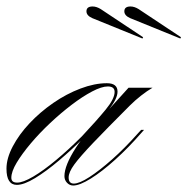

<svg xmlns="http://www.w3.org/2000/svg" viewBox="-74 -564 579 593"><path d="M-22 7Q-54 7 -54 -43Q-54 -75 -34.5 -112Q-15 -149 17.5 -183.5Q50 -218 90.5 -246Q131 -274 174.5 -290.5Q218 -307 256 -307Q289 -307 289 -281Q289 -258 259 -222Q229 -186 184 -138Q148 -102 108.5 -68.5Q69 -35 34.5 -14Q0 7 -22 7ZM-21 0Q-3 0 28.5 -18.5Q60 -37 99 -69.5Q138 -102 179 -143Q224 -191 252 -225Q280 -259 280 -280Q280 -297 259 -297Q240 -297 210.5 -281.5Q181 -266 147.5 -240.5Q114 -215 81 -184Q48 -153 21 -121Q-6 -89 -22.5 -61.5Q-39 -34 -39 -15Q-39 0 -21 0ZM371 -163 363 -154Q323 -108 282 -71Q241 -34 206.5 -12.5Q172 9 152 9Q141 9 133 0.5Q125 -8 125 -20Q125 -53 160.5 -108Q196 -163 260 -229H265L323 -293H397Q380 -283 361.5 -268.5Q343 -254 327 -238Q255 -166 214 -123Q173 -80 155.5 -56Q138 -32 138 -16Q138 3 154 3Q171 3 202 -17Q233 -37 272 -71.5Q311 -106 351 -151L362 -163ZM483 -445 328 -508Q310 -516 310 -529Q310 -544 329 -544Q341 -544 354 -536L485 -449ZM366 -445 211 -508Q193 -516 193 -529Q193 -544 212 -544Q224 -544 237 -536L368 -449Z"/></svg>

Font: Ballet 24pt
Style: Regular
Weight: 400
Designer: Maximiliano R. Sproviero
Foundry: Omnibus-Type
Version: Version 1.100